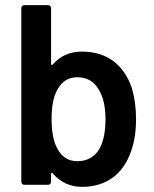

<svg xmlns="http://www.w3.org/2000/svg" viewBox="-20 -720 599 748"><path d="M493 -379C462 -467 398 -519 299 -519C252 -519 214 -502 185 -468C184 -467 183 -467 182 -467C182 -467 179 -467 179 -471V-688C179 -695 174 -700 167 -700H75C68 -700 63 -695 63 -688V-12C63 -5 68 0 75 0H167C174 0 179 -5 179 -12V-43C179 -47 182 -47 182 -47C183 -47 184 -46 185 -45C215 -10 253 8 300 8C395 8 462 -44 491 -132C504 -168 510 -210 510 -257C510 -301 504 -342 493 -379ZM367 -140C350 -109 319 -92 282 -92C247 -92 221 -108 204 -140C189 -166 181 -205 181 -256C181 -308 189 -348 206 -375C223 -404 248 -419 281 -419C316 -419 343 -405 361 -377C381 -348 391 -307 391 -255C391 -206 383 -168 367 -140Z"/></svg>

Font: Barlow SemiBold Numbers
Style: Regular
Weight: 600
Designer: Jeremy Tribby
Foundry: Tribby Type
Version: Version 1.408